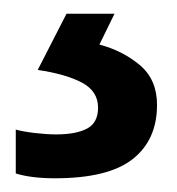

<svg xmlns="http://www.w3.org/2000/svg" viewBox="-20 -20 258 280"><path d="M209 133Q209 184 173.5 212Q138 240 60 240Q26 240 3 233V169Q14 172 31 174Q48 176 62 176Q91 176 107 167.5Q123 159 123 137Q123 113 99.5 100.5Q76 88 35 82L77 0H147L125 45Q159 54 184 75Q209 96 209 133Z"/></svg>

Font: Noto Kufi Arabic Medium
Style: Regular
Weight: 500
Designer: Monotype Design Team, David Williams, Khaled Hosny
Foundry: Google LLC
Version: Version 2.109; ttfautohint (v1.8.4.7-5d5b)